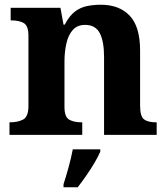

<svg xmlns="http://www.w3.org/2000/svg" viewBox="-20 -569 707 810"><path d="M20 0V-53H22Q56 -53 78 -65Q100 -77 100 -122V-418Q100 -460 80.5 -471.5Q61 -483 28 -483H25V-536H235L248 -465H253Q273 -503 296.5 -520.5Q320 -538 347.5 -543.5Q375 -549 406 -549Q483 -549 527 -503Q571 -457 571 -356V-124Q571 -78 587.5 -65.5Q604 -53 638 -53H641V0H419V-329Q419 -394 401 -429Q383 -464 339 -464Q306 -464 287 -442.5Q268 -421 260 -385.5Q252 -350 252 -309V-118Q252 -76 271.5 -64.5Q291 -53 324 -53H327V0ZM248 208Q258 178 269.5 136Q281 94 287 61H403V71Q394 92 378 119Q362 146 343.5 172.5Q325 199 308 221H248Z"/></svg>

Font: NotoSerif-Bold
Style: Regular
Weight: 700
Designer: Monotype Design Team
Foundry: Monotype Imaging Inc.
Version: Version 2.007; ttfautohint (v1.8) -l 8 -r 50 -G 200 -x 14 -D